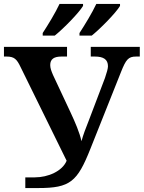

<svg xmlns="http://www.w3.org/2000/svg" viewBox="-20 -951 727 971"><path d="M382 -771H444C489 -807 566 -886 587 -921V-931H467C446 -886 410 -827 382 -784ZM196 -771H257C302 -807 379 -886 400 -921V-931H281C260 -886 224 -827 196 -784ZM108 0H174C335 0 371 -32 437 -198L592 -587C617 -650 629 -665 668 -665H687V-714H439V-665H460C504 -665 526 -650 526 -616C526 -605 520 -583 511 -557L430 -344C413 -301 401 -270 392 -237C383 -280 359 -335 337 -382L248 -572C240 -591 234 -606 234 -622C234 -653 254 -665 291 -665H319V-714H0V-665H13C52 -665 65 -652 84 -612L317 -138C295 -85 223 -54 156 -54H108Z"/></svg>

Font: Noto Serif Semi
Style: Regular
Weight: 600
Designer: Monotype Design Team
Foundry: Monotype Imaging Inc.
Version: Version 1.002